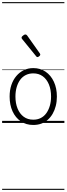

<svg xmlns="http://www.w3.org/2000/svg" viewBox="-20 -1163 629 1816"><path d="M295 19Q227 19 176.5 -15.5Q126 -50 98.5 -110.5Q71 -171 71 -250Q71 -310 87.5 -359Q104 -408 134.5 -444Q165 -480 205.5 -499.5Q246 -519 295 -519Q361 -519 411 -485Q461 -451 489.5 -390Q518 -329 518 -250Q518 -202 507.5 -161Q497 -120 478 -87Q459 -54 432 -30Q405 -6 370.5 6.5Q336 19 295 19ZM295 -31Q334 -31 365 -46.5Q396 -62 417.5 -91.5Q439 -121 451 -161.5Q463 -202 463 -250Q463 -315 442.5 -364.5Q422 -414 384.5 -441.5Q347 -469 295 -469Q256 -469 224.5 -453.5Q193 -438 171.5 -409Q150 -380 138 -339.5Q126 -299 126 -250Q126 -185 146.5 -135.5Q167 -86 204.5 -58.5Q242 -31 295 -31ZM334 -623Q331 -623 327.5 -625Q324 -627 321 -632L190 -793Q186 -798 185 -800.5Q184 -803 184 -808Q184 -813 190.5 -820Q197 -827 205.5 -832Q214 -837 220 -837Q230 -837 237 -827L356 -659Q359 -654 360 -651.5Q361 -649 361 -647Q361 -639 351 -631Q341 -623 334 -623ZM0 623H589V633H0ZM0 -20H589V0H0ZM0 -505H589V-500H0ZM0 -1143H589V-1133H0Z"/></svg>

Font: Playwrite CL Guides
Style: Regular
Weight: 400
Designer: Veronika Burian, José Scaglione
Foundry: TypeTogether
Version: Version 1.003